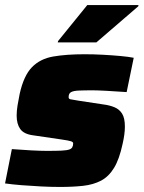

<svg xmlns="http://www.w3.org/2000/svg" viewBox="-20 -733 569 761"><path d="M218 8Q183 8 143 6Q103 4 65.5 1Q28 -2 0 -6L27 -142Q65 -139 103.5 -137Q142 -135 165 -135Q202 -135 224 -136Q246 -137 256 -141Q270 -146 270 -165Q270 -170 261.5 -173Q253 -176 225 -180L109 -197Q74 -202 60 -222Q46 -242 46 -275Q46 -293 49.5 -315Q53 -337 58 -361Q74 -433 106.5 -466.5Q139 -500 191 -509Q243 -518 315 -518Q351 -518 388 -516Q425 -514 457.5 -511Q490 -508 510 -504L482 -368Q440 -371 402.5 -373Q365 -375 349 -375Q312 -375 291.5 -374Q271 -373 262 -368Q252 -363 252 -348Q252 -341 259 -339.5Q266 -338 291 -334L390 -319Q414 -316 433.5 -308Q453 -300 464 -282.5Q475 -265 475 -231Q475 -202 466 -163Q453 -102 432 -67.5Q411 -33 380.5 -17Q350 -1 309.5 3.5Q269 8 218 8ZM209 -565 210 -570 326 -713H529L528 -708L362 -565Z"/></svg>

Font: Saira Black
Style: Italic
Weight: 900
Italic angle: -12°
Designer: Hector Gatti with collaboration of the Omnibus-Type team
Foundry: Omnibus-Type
Version: Version 1.100; ttfautohint (v1.8.3)